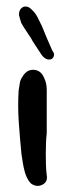

<svg xmlns="http://www.w3.org/2000/svg" viewBox="-20 -634 207 608"><path d="M128 -79Q132 -58 114 -49Q96 -40 78 -53Q71 -60 66.5 -69Q62 -78 59 -88Q55 -102 52.5 -117Q50 -132 48 -146Q43 -196 39.5 -246.5Q36 -297 39 -347Q41 -358 42.5 -369.5Q44 -381 51 -391Q57 -401 65 -407Q73 -413 86 -413Q109 -412 119 -389Q128 -371 128 -350V-212Q125 -188 125 -146Q125 -130 125.5 -113Q126 -96 128 -79ZM40 -587Q40 -603 50 -610Q60 -617 73 -610Q76 -608 79.5 -604.5Q83 -601 86 -598Q95 -588 100.5 -576Q106 -564 112 -553Q120 -533 128.5 -513Q137 -493 146 -473Q148 -471 149 -468.5Q150 -466 151 -464Q152 -455 146 -449Q141 -444 130 -446Q118 -450 110 -463Q101 -477 92.5 -489.5Q84 -502 77 -515Q70 -526 62 -537.5Q54 -549 47 -562Q45 -569 43 -575.5Q41 -582 40 -587Z"/></svg>

Font: Delicious Handrawn
Style: Regular
Weight: 400
Designer: Agung Rohmat
Foundry: Agung Rohmat
Version: Version 1.002; ttfautohint (v1.8.4.7-5d5b);gftools[0.9.27]